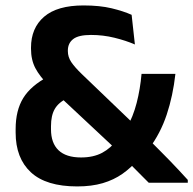

<svg xmlns="http://www.w3.org/2000/svg" viewBox="-20 -672 710 706"><path d="M670.5 0H527Q518 -9 503.5 -23.5Q489 -38 473 -54.2Q457 -70.5 442.8 -84.5Q428.5 -98.5 421 -106L403.5 -126L180.5 -334.5L160 -357Q126 -391 110 -421.5Q94 -452 94 -493V-496.5Q94 -569 142.2 -610.5Q190.5 -652 287 -652Q347 -652 390.5 -641.5Q434 -631 464 -617.5L476 -508.5Q442.5 -523 400.8 -533.2Q359 -543.5 314.5 -543.5Q268.5 -543.5 249 -528.2Q229.5 -513 229.5 -486V-484Q229.5 -462.5 242.2 -443.5Q255 -424.5 281 -399.5L478.5 -210L509.5 -177Q526 -160.5 542 -144.2Q558 -128 574 -112Q590 -96 606 -79.5Q622 -63 638 -45.8Q654 -28.5 670.5 -10.5ZM264 13.5Q149.5 13.5 93.5 -38.5Q37.5 -90.5 37.5 -184.5V-197.5Q37.5 -266 65.5 -311.5Q93.5 -357 158 -391L227 -310.5Q195.5 -295.5 181.5 -271.5Q167.5 -247.5 167.5 -208V-196.5Q167.5 -146 195.2 -119.5Q223 -93 278 -93Q323.5 -93 355.8 -110.2Q388 -127.5 411 -159L445.5 -200.5Q469.5 -243 482.5 -293.5Q495.5 -344 500.5 -400.5H625Q616 -319.5 593 -250.5Q570 -181.5 528 -125.5L489 -87Q462.5 -55.5 430.5 -33Q398.5 -10.5 357.8 1.5Q317 13.5 264 13.5Z"/></svg>

Font: Anek Malayalam Medium SemiBold
Style: Regular
Weight: 600
Version: Version 1.003